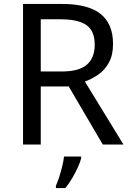

<svg xmlns="http://www.w3.org/2000/svg" viewBox="-20 -734 662 975"><path d="M294 -714Q427 -714 490.5 -663.5Q554 -613 554 -511Q554 -454 533 -416Q512 -378 479.5 -355.5Q447 -333 411 -320L607 0H502L329 -295H187V0H97V-714ZM289 -636H187V-371H294Q381 -371 421 -405.5Q461 -440 461 -507Q461 -577 419 -606.5Q377 -636 289 -636ZM392 61V70Q388 88 375.5 115.5Q363 143 346.5 171Q330 199 312 221H264V209Q272 192 280.5 165.5Q289 139 296 110.5Q303 82 305 61Z"/></svg>

Font: Noto IKEA Simplified Chinese
Style: Regular
Weight: 400
Designer: Monotype Design Team
Foundry: Monotype Imaging Inc.
Version: Version 1.100